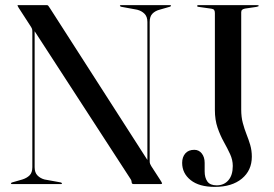

<svg xmlns="http://www.w3.org/2000/svg" viewBox="-20 -720 1070 751"><path d="M222.5 -3Q222.5 -2 221.5 -1Q220.5 0 218.5 0H27Q25 0 23.8 -1Q22.5 -2 22.5 -3Q22.5 -4.5 27.5 -6.5L67.5 -18Q85 -23.5 95.8 -34.2Q106.5 -45 106.5 -66V-595Q106.5 -602.5 105.5 -606.2Q104.5 -610 99 -618.5L53 -689.5Q51.5 -692.5 50 -695Q48.5 -697.5 48.5 -698.5Q48.5 -699.5 49.2 -699.8Q50 -700 52.5 -700H163.5Q167 -700 169.2 -697Q171.5 -694 176 -687L562.5 -85L556.5 -74.5V-634Q556.5 -655 545.2 -666.2Q534 -677.5 516.5 -682L454 -693.5Q449 -695.5 449 -697Q449 -698.5 450 -699.2Q451 -700 453 -700H645Q647 -700 648 -699.2Q649 -698.5 649 -697Q649 -695.5 644 -693.5L604 -682Q587 -677.5 576.2 -666.5Q565.5 -655.5 565.5 -634V-89.5Q565.5 -83.5 567.2 -79Q569 -74.5 571.5 -70.5L605.5 -18Q610 -11 612 -7.5Q614 -4 614 -2.5Q614 -1.5 612.8 -0.8Q611.5 0 608.5 0H503Q495 0 495 -7Q495 -9.5 494 -13Q493 -16.5 490.5 -20L99.5 -622.5L115.5 -623V-66Q115.5 -45 126.5 -33.8Q137.5 -22.5 154 -18L217.5 -6.5Q222.5 -4.5 222.5 -3ZM965 -107Q965 -53.5 926 -21.2Q887 11 820 11Q759 11 725.8 -15.5Q692.5 -42 692.5 -83Q692.5 -105.5 704.8 -119.8Q717 -134 740 -134Q758 -134 769.2 -119.8Q780.5 -105.5 780.5 -83V-49.5Q780.5 -25 791.2 -10Q802 5 827.5 5Q856 5 873.2 -14.8Q890.5 -34.5 890.5 -71Q890.5 -94.5 880 -117.2Q869.5 -140 855.5 -165Q841.5 -190 831 -220.5Q820.5 -251 820.5 -290V-669Q820.5 -677 817.5 -681Q814.5 -685 807 -686L757.5 -693Q753.5 -693.5 752.2 -694.5Q751 -695.5 751 -696.5Q751 -698.5 752.5 -699.2Q754 -700 756 -700H986.5Q989 -700 990.5 -699.2Q992 -698.5 992 -697Q992 -695 983 -693L938.5 -686.5Q931 -685 927.2 -681.8Q923.5 -678.5 923.5 -672V-291.5Q923.5 -262 929.8 -238.8Q936 -215.5 944.2 -194.8Q952.5 -174 958.8 -152.8Q965 -131.5 965 -107Z"/></svg>

Font: Fraunces 120pt
Style: Regular
Weight: 400
Version: Version 1.000;[b76b70a41]